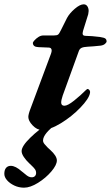

<svg xmlns="http://www.w3.org/2000/svg" viewBox="-99 -587 513 888"><path d="M32 -46Q32 -59 43 -87L137 -339Q140 -348 140 -353Q140 -367 126 -367L78 -369Q53 -370 53 -389Q53 -392 60.5 -400.5Q68 -409 79 -416Q90 -423 101 -423H150Q164 -423 169.5 -427Q175 -431 183 -448L211 -504Q223 -526 247 -546.5Q271 -567 288 -567Q299 -567 305 -558Q311 -549 311 -536Q311 -531 309 -521L285 -444Q283 -434 283 -433Q283 -426 287 -423.5Q291 -421 300 -421Q323 -421 363 -416Q383 -413 388.5 -408.5Q394 -404 394 -395Q394 -391 387 -384.5Q380 -378 367 -376Q330 -372 307 -371Q288 -370 279 -366Q270 -362 266 -352L191 -145Q184 -124 184 -113Q184 -98 199 -98Q214 -98 243.5 -121.5Q273 -145 300 -172Q306 -177 308 -175Q313 -174 316 -168Q319 -162 317 -156Q312 -130 272.5 -89Q233 -48 182.5 -17Q132 14 94 14Q72 14 52 -7Q32 -28 32 -46ZM-79 217Q-79 199 -71 189.5Q-63 180 -49 180Q-27 180 2 206Q8 210 17 218Q26 226 33 229.5Q40 233 48 233Q57 233 62.5 227.5Q68 222 68 213Q68 203 62.5 195.5Q57 188 49 180.5Q41 173 36 168Q22 155 11.5 139.5Q1 124 1 112Q1 89 41 50Q81 11 127 -17H166Q100 31 100 63Q100 71 107 79.5Q114 88 122 96Q130 104 133 106Q164 134 164 155Q164 176 138.5 206Q113 236 77 258.5Q41 281 12 281Q-12 281 -33 271Q-54 261 -66.5 246.5Q-79 232 -79 217Z"/></svg>

Font: EB Garamond
Style: Bold Italic
Weight: 700
Italic angle: -17.2°
Designer: Georg Duffner and Octavio Pardo
Foundry: Georg Duffner
Version: Version 1.000